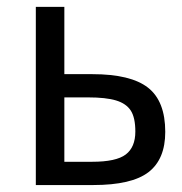

<svg xmlns="http://www.w3.org/2000/svg" viewBox="-20 -532 522 552"><path d="M165 -318.8H245.1Q356 -318.8 405.5 -280Q455.1 -241.2 455.1 -152.8Q455.1 -74.2 407 -37.1Q358.9 0 248 0H83V-512.2H165ZM369.1 -153.8Q369.1 -193.8 356 -214.1Q342.8 -234.4 313.7 -243.2Q284.7 -252 232.9 -252H165V-66.9H245.1Q314 -66.9 341.6 -87.9Q369.1 -108.9 369.1 -153.8Z"/></svg>

Font: ClearSansRegular
Style: Regular
Weight: 400
Foundry: Intel Corporation
Version: Version 1.00